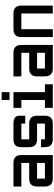

<svg xmlns="http://www.w3.org/2000/svg" viewBox="834 -1510 675 2384"><g transform="rotate(-90 1172.0 -317.5)"><path d="M439.5 0H146.5Q48.8 0 48.8 -97.7V-195.3Q48.8 -293 146.5 -293H341.8V-390.6H48.8V-488.3H341.8Q439.5 -488.3 439.5 -390.6ZM146.5 -97.7H341.8V-195.3H146.5Z M537.1 -146.5H634.8V-97.7H830.1V-195.3H634.8Q537.1 -195.3 537.1 -295.4V-395.5Q537.1 -488.3 634.8 -488.3H830.1Q927.7 -488.3 927.7 -415V-341.8H830.1V-390.6H634.8V-293H830.1Q927.7 -293 927.7 -195.3V-97.7Q927.7 0 830.1 0H634.8Q537.1 0 537.1 -97.7Z M1123 -537.1V-634.8H1220.7V-537.1ZM1025.4 0V-97.7H1123V-390.6H1025.4V-488.3H1220.7V-97.7H1318.4V0Z M1806.6 0H1513.7Q1416 0 1416 -97.7V-195.3Q1416 -293 1513.7 -293H1709V-390.6H1416V-488.3H1709Q1806.6 -488.3 1806.6 -390.6ZM1513.7 -97.7H1709V-195.3H1513.7Z M2197.3 -390.6H2002V0H1904.3V-390.6Q1904.3 -488.3 2002 -488.3H2197.3Q2294.9 -488.3 2294.9 -390.6V0H2197.3Z"/></g></svg>

Font: BabelStone Runic Staveless
Style: Regular
Weight: 400
Designer: Andrew West
Foundry: BabelStone
Version: Version 3.002 March 14, 2022